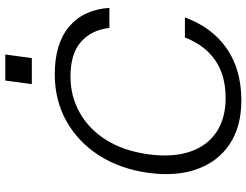

<svg xmlns="http://www.w3.org/2000/svg" viewBox="-126 -818 956 745"><g transform="rotate(-90 352.5 -446.0)"><path d="M335 12Q233 12 165 -33.5Q97 -79 68 -160.5Q39 -242 54 -350Q69 -458 121 -539.5Q173 -621 254 -666.5Q335 -712 436 -712Q555 -712 621 -656.5Q687 -601 694 -500H616Q609 -568 563 -609.5Q517 -651 428 -651Q350 -651 286 -614.5Q222 -578 180.5 -511Q139 -444 126 -350Q113 -256 135.5 -188.5Q158 -121 211.5 -85Q265 -49 344 -49Q433 -49 491.5 -90Q550 -131 579 -207H657Q618 -101 536 -44.5Q454 12 335 12ZM398 -801 412 -904H513L499 -801Z"/></g></svg>

Font: Host Grotesk Light
Style: Italic
Weight: 300
Italic angle: -8°
Designer: Doğukan Karapınar based on Poppins by Indian Type Foundry, Jonny Pinhorn
Foundry: Element Type
Version: Version 1.001; ttfautohint (v1.8.4.7-5d5b)